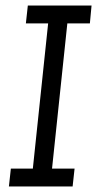

<svg xmlns="http://www.w3.org/2000/svg" viewBox="-20 -670 351 690"><path d="M19 -64H98L153 -586H73L80 -650H309L303 -586H222L167 -64H248L241 0H12Z"/></svg>

Font: Zilla Slab
Style: Italic
Weight: 400
Italic angle: -6°
Designer: Typotheque.com
Foundry: Typotheque type foundry
Version: Version 1.1; 2017; ttfautohint (v1.6)